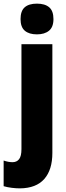

<svg xmlns="http://www.w3.org/2000/svg" viewBox="-62 -796 365 1056"><path d="M51 -691Q51 -736 74 -756Q97 -776 141 -776Q185 -776 208.5 -756Q232 -736 232 -691Q232 -647 207.5 -627Q183 -607 141 -607Q98 -607 74.5 -627Q51 -647 51 -691ZM48 240Q27 240 2.5 237Q-22 234 -42 228V87Q-16 96 7 96Q30 96 43 79.5Q56 63 56 24V-553H226V45Q226 138 181.5 188.5Q137 239 48 240Z"/></svg>

Font: Noto Sans Telugu Condensed Black
Style: Regular
Weight: 900
Width: 3
Designer: Jelle Bosma - Monotype Design Team
Foundry: Monotype Imaging Inc.
Version: Version 2.005; ttfautohint (v1.8.4.7-5d5b)